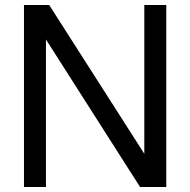

<svg xmlns="http://www.w3.org/2000/svg" viewBox="-20 -749 762 769"><path d="M646 -729V0H541L164 -591V0H76V-729H177L558 -133V-729Z"/></svg>

Font: Ekushey Lal Sabuj Normal
Style: Regular
Weight: 400
Designer: Al Mamun Sumon
Foundry: Al Mamun Sumon
Version: Version 1.0